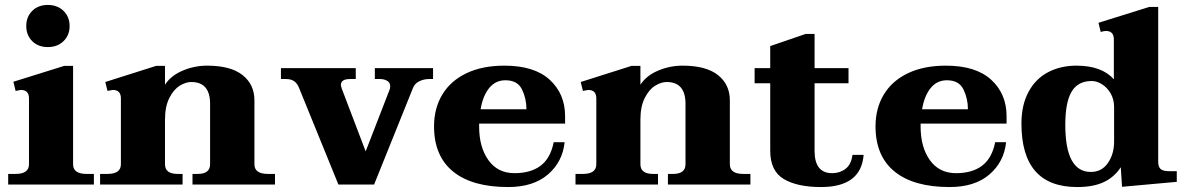

<svg xmlns="http://www.w3.org/2000/svg" viewBox="-20 -745 4777 775"><path d="M86 -640Q86 -677 110 -701Q134 -725 173 -725Q212 -725 236.5 -701Q261 -677 261 -640Q261 -603 236.5 -579Q212 -555 173 -555Q134 -555 110 -579Q86 -603 86 -640ZM13 -43H43Q97 -43 97 -82V-348Q97 -382 64 -382Q62 -382 43 -378L34 -415L239 -479H275V-82Q275 -43 329 -43H359V0H13Z M1090 -43V0H757V-43H778Q828 -43 828 -82V-326Q828 -414 752 -414Q730 -414 705.5 -399Q681 -384 663.5 -349.5Q646 -315 646 -262V-82Q646 -43 697 -43H717V0H384V-43H414Q468 -43 468 -82V-348Q468 -382 435 -382Q433 -382 414 -378L405 -414L610 -479H646V-403Q670 -440 717.5 -460Q765 -480 816 -480Q911 -480 959 -442Q1007 -404 1007 -340V-82Q1007 -43 1061 -43Z M1188 -388Q1180 -409 1167 -417.5Q1154 -426 1136 -426H1114V-470H1416V-426H1393Q1356 -426 1356 -402Q1356 -398 1360 -386L1456 -134L1551 -379Q1555 -387 1555 -396Q1555 -412 1542.5 -419Q1530 -426 1515 -426H1493V-470H1728V-426H1712Q1691 -426 1672.5 -417Q1654 -408 1647 -390L1490 0H1346Z M1914 -246V-234Q1914 -151 1951.5 -98.5Q1989 -46 2057 -46Q2122 -46 2162 -76Q2202 -106 2215 -171H2259Q2251 -92 2192 -41Q2133 10 2031 10Q1886 10 1809 -52.5Q1732 -115 1732 -235Q1732 -308 1765.5 -363.5Q1799 -419 1863 -449.5Q1927 -480 2016 -480Q2137 -480 2199 -423Q2261 -366 2261 -276V-246ZM1920 -304H2105Q2105 -347 2087 -384Q2069 -421 2020 -421Q1980 -421 1954.5 -389.5Q1929 -358 1920 -304Z M3009 -43V0H2676V-43H2697Q2747 -43 2747 -82V-326Q2747 -414 2671 -414Q2649 -414 2624.5 -399Q2600 -384 2582.5 -349.5Q2565 -315 2565 -262V-82Q2565 -43 2616 -43H2636V0H2303V-43H2333Q2387 -43 2387 -82V-348Q2387 -382 2354 -382Q2352 -382 2333 -378L2324 -414L2529 -479H2565V-403Q2589 -440 2636.5 -460Q2684 -480 2735 -480Q2830 -480 2878 -442Q2926 -404 2926 -340V-82Q2926 -43 2980 -43Z M3466 -120Q3456 10 3294 10Q3198 10 3143.5 -22.5Q3089 -55 3089 -136V-409H3026V-470H3089V-559L3232 -608H3268V-470H3405V-409H3268V-136Q3268 -46 3339 -46Q3370 -46 3393 -63.5Q3416 -81 3421 -120Z M3696 -246V-234Q3696 -151 3733.5 -98.5Q3771 -46 3839 -46Q3904 -46 3944 -76Q3984 -106 3997 -171H4041Q4033 -92 3974 -41Q3915 10 3813 10Q3668 10 3591 -52.5Q3514 -115 3514 -235Q3514 -308 3547.5 -363.5Q3581 -419 3645 -449.5Q3709 -480 3798 -480Q3919 -480 3981 -423Q4043 -366 4043 -276V-246ZM3702 -304H3887Q3887 -347 3869 -384Q3851 -421 3802 -421Q3762 -421 3736.5 -389.5Q3711 -358 3702 -304Z M4103 -246Q4103 -321 4131.5 -374Q4160 -427 4210.5 -453.5Q4261 -480 4325 -480Q4427 -480 4476 -425V-586Q4476 -620 4444 -620Q4436 -620 4423 -616L4414 -653L4619 -717H4655V-92Q4655 -72 4664.5 -63Q4674 -54 4700 -54H4730V-11L4509 9L4504 -70Q4478 -30 4435.5 -10Q4393 10 4328 10Q4103 10 4103 -246ZM4477 -173V-313Q4477 -344 4463 -368Q4449 -392 4428 -405Q4407 -418 4387 -418Q4331 -418 4305.5 -375Q4280 -332 4280 -241Q4280 -51 4383 -51Q4427 -51 4452 -87Q4477 -123 4477 -173Z"/></svg>

Font: Taviraj
Style: Bold
Weight: 700
Designer: Katatrad Team
Foundry: CadsonDemak
Version: Version 1.001